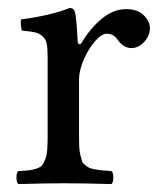

<svg xmlns="http://www.w3.org/2000/svg" viewBox="-20 -462 412 484"><path d="M179.2 -261.2V-120.1Q179.2 -104 179.7 -92.8Q180.2 -81.5 182.4 -72Q184.6 -62.5 186.5 -56.6Q188.5 -50.8 194.3 -46.1Q200.2 -41.5 204.3 -39.3Q208.5 -37.1 219.2 -35.2Q230 -33.2 237.5 -32.5Q245.1 -31.7 261.2 -30.8Q265.6 -26.4 265.6 -14.4Q265.6 -2.4 261.2 2Q190.9 0 140.1 0Q96.2 0 25.9 2Q21.5 -2.4 21.5 -14.4Q21.5 -26.4 25.9 -30.8Q44.4 -31.7 53.2 -32.7Q62 -33.7 72.3 -37.1Q82.5 -40.5 86.4 -45.7Q90.3 -50.8 94.2 -61Q98.1 -71.3 99.1 -85Q100.1 -98.6 100.1 -120.1V-316.9Q100.1 -339.4 97.9 -351.3Q95.7 -363.3 87.4 -370.6Q79.1 -377.9 68.6 -380.4Q58.1 -382.8 35.2 -384.8Q33.7 -389.6 32.7 -398.9Q31.7 -408.2 33.2 -413.1Q107.9 -422.9 155.8 -441.9Q165 -441.9 168 -434.1Q172.4 -424.8 175.8 -357.9Q175.8 -353 179.2 -350.8Q182.6 -348.6 187 -356Q207 -390.1 236.3 -414.6Q265.6 -439 297.9 -439Q326.7 -439 342.3 -423.6Q357.9 -408.2 357.9 -391.1Q357.9 -372.1 343.5 -356.4Q329.1 -340.8 311 -340.8Q291 -340.8 274.9 -363.8Q265.6 -377 249 -377Q236.3 -377 219.7 -358.2Q203.1 -339.4 191.2 -311.8Q179.2 -284.2 179.2 -261.2Z"/></svg>

Font: Common Serif
Style: Regular
Weight: 400
Designer: Philipp H. Poll, Khaled Hosny
Foundry: Stefan Peev, Context Ltd.
Version: Version 1.026